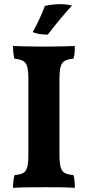

<svg xmlns="http://www.w3.org/2000/svg" viewBox="-20 -900 422 923"><path d="M116.4 -518.7Q116.4 -558.5 111.2 -578.5Q106 -598.6 91.5 -606.9Q77 -615.2 49.5 -617.7Q46 -629.4 44.2 -646.1Q42.4 -662.9 42.4 -679Q60.4 -678 86.9 -677.5Q113.5 -677 142.3 -676.5Q171.1 -676 193.7 -676Q216.8 -676 243 -676.5Q269.3 -677 294.5 -677.5Q319.8 -678 339.8 -679Q339.8 -662.3 338.8 -647.2Q337.8 -632 332.7 -617.7Q306.2 -615.7 291.5 -607.4Q276.7 -599.2 271.3 -578.8Q265.8 -558.5 265.8 -518.7V-158.3Q265.8 -118.5 271.3 -97.4Q276.7 -76.3 291.7 -68.3Q306.7 -60.3 333.2 -58.3Q336.7 -47.7 338.3 -30.9Q339.8 -14.1 339.8 3Q314 1 277 0.5Q239.9 0 198.9 0Q157.9 0 115.5 0.5Q73.1 1 42.4 3Q42.4 -13.1 44.5 -30.1Q46.5 -47.1 50 -58.3Q77 -60.3 91.5 -68.3Q106 -76.3 111.2 -97.4Q116.4 -118.5 116.4 -158.3ZM209.6 -733.6Q187.2 -733.6 170.4 -736.4Q153.5 -739.3 137.2 -745.4Q154.2 -775.7 170 -809.7Q185.8 -843.7 195.8 -871.5Q213.6 -875.6 231.8 -877.8Q250.1 -880.1 267.8 -880.1Q301.2 -880.1 325.8 -873.1Q294.6 -838.5 266.3 -804.7Q238 -771 209.6 -733.6Z"/></svg>

Font: Vollkorn
Style: Regular
Weight: 400
Designer: Friedrich Althausen
Foundry: Friedrich Althausen
Version: Version 5.001